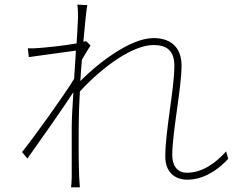

<svg xmlns="http://www.w3.org/2000/svg" viewBox="-20 -790 1040 827"><path d="M954 -138C907 -85 849 -46 785 -46C740 -46 722 -81 722 -122C722 -219 762 -412 762 -507C762 -584 718 -626 641 -626C539 -626 397 -513 326 -441C328 -472 330 -503 333 -533C345 -554 358 -576 370 -594L351 -613C347 -612 343 -611 339 -610C346 -687 352 -749 356 -768L313 -770C316 -751 316 -730 316 -713C316 -702 313 -659 310 -603C254 -593 176 -585 144 -583C131 -582 116 -581 100 -582L104 -544C171 -554 267 -566 307 -572C305 -534 302 -491 299 -450C256 -379 130 -204 75 -135L98 -107C161 -197 245 -314 296 -393C292 -329 289 -274 289 -246V-27C289 -11 287 10 286 17H324C323 2 322 -11 321 -28C318 -111 319 -147 319 -246C319 -289 321 -342 324 -396C427 -508 555 -596 641 -596C698 -596 731 -572 731 -507C731 -406 692 -228 692 -116C692 -49 732 -16 788 -16C842 -16 905 -43 963 -106Z"/></svg>

Font: Noto Sans CJK Thin
Style: Regular
Weight: 100
Designer: Ryoko NISHIZUKA (kana & ideographs); Paul D. Hunt (Latin, Greek & Cyrillic); Wenlong ZHANG (bopomofo); Sandoll Communica
Foundry: Adobe Systems Incorporated
Version: Version 1.000;PS 1;hotconv 1.0.78;makeotf.lib2.5.61930